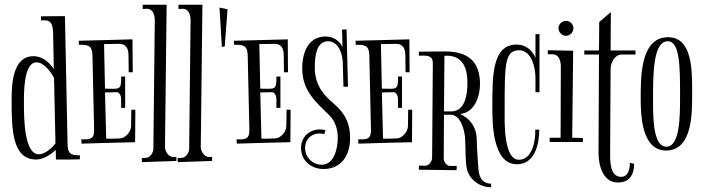

<svg xmlns="http://www.w3.org/2000/svg" viewBox="-20 -721 2969 810"><path d="M207 -430C182 -466 153 -484 121 -484C36 -484 29 -373 29 -302C29 -178 30 -48 133 -48C160 -48 194 -67 215 -89L216 -48C283 -48 300 -48 317 -49V-66C279 -65 266 -72 265 -113L254 -653C188 -653 170 -652 153 -652V-635H171C199 -635 203 -608 204 -585ZM134 -458C164 -458 193 -421 208 -392L214 -116C197 -94 168 -70 144 -70C81 -70 81 -228 81 -285C81 -323 78 -458 134 -458Z M419 -535C441 -535 462 -536 484 -536C513 -536 522 -514 522 -489L523 -416H540L539 -555L312 -549L313 -532C349 -533 369 -530 370 -489L377 -174V-171C377 -131 357 -133 323 -133L324 -115C399 -117 475 -120 550 -121L551 -258H534L533 -189C533 -166 510 -138 486 -137C467 -136 448 -136 428 -136L423 -331L472 -332C485 -332 491 -315 491 -304V-266H508V-398H491C493 -337 482 -347 423 -347Z M724 -59H710C691 -58 676 -84 676 -100L683 -701H582V-683L599 -684C627 -684 633 -656 633 -634L627 -93C627 -77 613 -55 595 -55L578 -54L579 -37L724 -42Z M875 -59H861C842 -58 827 -84 827 -100L834 -701H733V-683L750 -684C778 -684 784 -656 784 -634L778 -93C778 -77 764 -55 746 -55L729 -54L730 -37L875 -42Z M906 -689 916 -523 928 -525 940 -682Z M1074 -535C1096 -535 1117 -536 1139 -536C1168 -536 1177 -514 1177 -489L1178 -416H1195L1194 -555L967 -549L968 -532C1004 -533 1024 -530 1025 -489L1032 -174V-171C1032 -131 1012 -133 978 -133L979 -115C1054 -117 1130 -120 1205 -121L1206 -258H1189L1188 -189C1188 -166 1165 -138 1141 -137C1122 -136 1103 -136 1083 -136L1078 -331L1127 -332C1140 -332 1146 -315 1146 -304V-266H1163V-398H1146C1148 -337 1137 -347 1078 -347Z M1442 -597 1423 -596 1425 -523C1410 -551 1385 -567 1353 -567C1294 -567 1255 -520 1255 -431C1255 -337 1316 -287 1368 -236C1389 -216 1405 -183 1405 -140C1405 -95 1390 -26 1337 -26C1298 -26 1267 -58 1267 -97C1267 -133 1293 -158 1329 -158C1335 -158 1342 -157 1348 -155L1353 -172C1346 -174 1338 -175 1330 -175C1285 -175 1250 -143 1250 -97C1250 -43 1293 -8 1345 -8C1416 -8 1457 -61 1457 -139C1457 -197 1439 -240 1388 -284C1356 -311 1308 -355 1308 -434C1308 -479 1313 -547 1364 -547C1408 -547 1425 -494 1426 -457L1429 -355H1448Z M1587 -535C1609 -535 1630 -536 1652 -536C1681 -536 1690 -514 1690 -489L1691 -416H1708L1707 -555L1480 -549L1481 -532C1517 -533 1537 -530 1538 -489L1545 -174V-171C1545 -131 1525 -133 1491 -133L1492 -115C1567 -117 1643 -120 1718 -121L1719 -258H1702L1701 -189C1701 -166 1678 -138 1654 -137C1635 -136 1616 -136 1596 -136L1591 -331L1640 -332C1653 -332 1659 -315 1659 -304V-266H1676V-398H1659C1661 -337 1650 -347 1591 -347Z M1878 -21C1863 -21 1852 -40 1852 -54L1853 -237H1881C1923 -237 1940 -172 1942 -138C1945 -96 1942 -53 1949 -12C1956 30 1998 69 2052 69V54C2013 53 2001 26 1998 -11C1995 -53 1992 -96 1991 -139C1989 -184 1963 -222 1921 -240C1982 -246 2005 -314 2005 -366C2005 -465 1951 -504 1857 -504C1820 -504 1784 -503 1747 -503V-486C1773 -486 1806 -492 1806 -455L1803 -55C1803 -42 1791 -22 1775 -22H1747V-5L1906 -3L1907 -21ZM1853 -251 1855 -485C1858 -486 1861 -486 1865 -486C1934 -486 1952 -431 1952 -372C1952 -327 1944 -251 1884 -251Z M2256 -577H2239V-477C2225 -510 2197 -533 2160 -533C2057 -533 2057 -405 2057 -270C2057 -205 2057 -28 2161 -28C2236 -28 2255 -112 2255 -174H2238C2240 -133 2228 -47 2169 -47C2102 -47 2109 -219 2109 -263C2109 -448 2109 -509 2170 -509C2223 -509 2239 -434 2239 -393V-332H2256Z M2399 -602C2399 -619 2385 -633 2368 -633C2351 -633 2336 -619 2336 -602C2336 -585 2351 -570 2368 -570C2385 -570 2399 -585 2399 -602ZM2394 -140 2398 -507 2291 -509V-492H2312C2339 -491 2346 -463 2346 -440L2345 -140H2299V-122H2439V-139Z M2557 -670 2508 -628 2507 -508H2445V-491H2507L2505 -75C2505 -24 2523 49 2587 49C2620 49 2655 33 2655 -30L2637 -34C2638 -10 2631 25 2600 25C2554 25 2554 -39 2554 -72L2556 -433C2557 -457 2574 -491 2602 -491H2661V-508H2556Z M2900 -334C2900 -432 2899 -564 2798 -564C2681 -564 2683 -393 2683 -306C2683 -235 2687 -86 2790 -86C2905 -86 2900 -253 2900 -334ZM2797 -547C2849 -547 2849 -439 2849 -315C2849 -231 2849 -102 2791 -102C2735 -102 2735 -225 2735 -302C2735 -407 2735 -547 2797 -547Z"/></svg>

Font: Bigelow Rules
Style: Regular
Weight: 400
Designer: Astigmatic (AOETI)
Foundry: Astigmatic (AOETI)
Version: Version 1.000